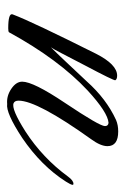

<svg xmlns="http://www.w3.org/2000/svg" viewBox="73 -413 350 536"><g transform="rotate(90 248.0 -145.0)"><path d="M270 10Q248 12 228 -1.5Q208 -15 208 -32Q208 -63 267 -151Q332 -248 332 -263Q332 -272 323 -273Q294 -271 233 -215Q146 -134 70 5Q68 7 59 7Q16 7 20 -5Q31 -34 58.5 -92Q86 -150 130 -238Q160 -297 191 -297Q201 -297 204 -292Q206 -289 162 -206Q141 -166 129 -142.5Q117 -119 112 -112Q129 -129 152.5 -154Q176 -179 207 -212Q256 -267 315 -294Q329 -300 347 -300Q388 -300 388 -270Q388 -251 369 -225Q261 -74 261 -22Q261 -11 268 -8Q284 -1 347 -41Q421 -89 473 -160Q484 -175 493 -175Q496 -175 496 -173Q496 -168 487 -154Q443 -85 365 -32Q295 14 270 10Z"/></g></svg>

Font: Ephesis
Style: Regular
Weight: 400
Designer: Robert E. Leuschke
Foundry: Robert E. Leuschke
Version: Version 1.010; ttfautohint (v1.8.3)